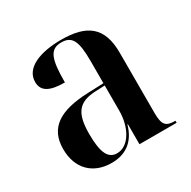

<svg xmlns="http://www.w3.org/2000/svg" viewBox="-130 -674 806 810"><g transform="rotate(-30 273.0 -268.5)"><path d="M192 10C256 10 308 -20 330 -98H332V0H513V-10H509C467 -10 453 -25 453 -81V-376C453 -502 390 -547 266 -547C164 -547 82 -516 82 -447C82 -401 119 -383 190 -383C190 -498 205 -537 261 -537C314 -537 329 -503 329 -406V-299L252 -296C112 -291 43 -245 43 -143C43 -47 102 10 192 10ZM232 -14C190 -14 170 -50 170 -143C170 -241 197 -282 282 -286L329 -288V-165C329 -85 290 -14 232 -14Z"/></g></svg>

Font: Noto Serif Display SemiCondensed SemiBold
Style: Regular
Weight: 600
Width: 4
Designer: Monotype Design Team
Foundry: Monotype Imaging Inc.
Version: Version 2.009